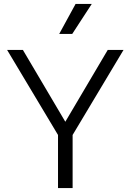

<svg xmlns="http://www.w3.org/2000/svg" viewBox="-20 -953 662 973"><path d="M274 -269 16 -700H96L311 -336L526 -700H606L348 -269V0H274ZM363 -933H445L346 -781H280Z"/></svg>

Font: Stavian Regular
Style: Regular
Weight: 400
Version: Version 1.000; ttfautohint (v1.6)